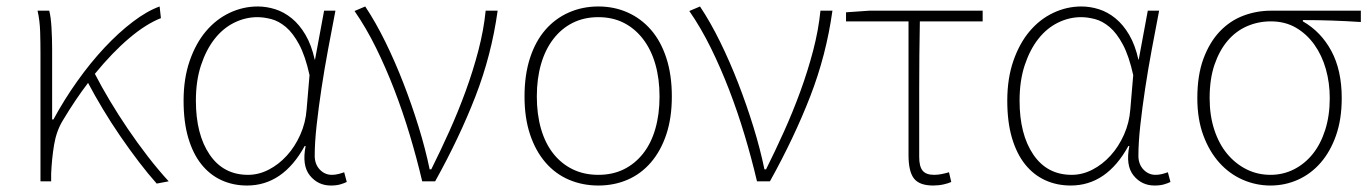

<svg xmlns="http://www.w3.org/2000/svg" viewBox="-20 -560 4236 593"><path d="M464 7Q438 -22 409 -60Q380 -98 351.5 -139.5Q323 -181 297.5 -223.5Q272 -266 252 -304Q213 -253 174 -188Q154 -155 147 -112.5Q140 -70 138 -24V0H105V-396Q105 -428 104 -462Q103 -496 96 -527H132Q137 -509 139 -475.5Q141 -442 141 -409V-191H145Q178 -252 218.5 -309Q259 -366 302.5 -412.5Q346 -459 390 -492.5Q434 -526 473 -540L477 -504Q431 -486 379 -442Q327 -398 273 -332Q293 -293 319 -249.5Q345 -206 374.5 -162.5Q404 -119 436 -77.5Q468 -36 501 0Z M743 13Q700 13 664 -3.5Q628 -20 602 -52.5Q576 -85 561.5 -134Q547 -183 547 -249Q547 -318 566 -372.5Q585 -427 616.5 -464Q648 -501 689.5 -520.5Q731 -540 776 -540Q803 -540 830 -531.5Q857 -523 881 -503.5Q905 -484 923.5 -452.5Q942 -421 952 -376H953L981 -527H1016Q1005 -470 993.5 -408.5Q982 -347 973 -287.5Q964 -228 958 -174Q952 -120 952 -79Q952 -53 967.5 -36.5Q983 -20 1005 -20Q1015 -20 1025 -22.5Q1035 -25 1043 -28L1051 2Q1043 6 1031 9.5Q1019 13 1002 13Q962 13 937 -18Q912 -49 924 -109H921Q854 13 743 13ZM746 -20Q779 -20 810 -36Q841 -52 866 -79.5Q891 -107 907.5 -144Q924 -181 927 -222L936 -328Q923 -387 904 -422.5Q885 -458 863 -476.5Q841 -495 818 -501Q795 -507 775 -507Q738 -507 703.5 -490Q669 -473 643 -440Q617 -407 601 -359Q585 -311 585 -249Q585 -145 627.5 -82.5Q670 -20 746 -20Z M1284 0Q1267 -72 1245.5 -143.5Q1224 -215 1198 -282.5Q1172 -350 1141.5 -412Q1111 -474 1075 -526L1108 -540Q1140 -492 1170 -431Q1200 -370 1226 -303Q1252 -236 1273 -168Q1294 -100 1307 -37H1312Q1340 -93 1367.5 -154Q1395 -215 1418 -278Q1441 -341 1457.5 -404Q1474 -467 1480 -527H1517Q1498 -390 1448.5 -262.5Q1399 -135 1324 0Z M1828 13Q1779 13 1737 -5Q1695 -23 1664.5 -58.5Q1634 -94 1617 -145Q1600 -196 1600 -262Q1600 -329 1617 -381Q1634 -433 1664.5 -468Q1695 -503 1737 -521.5Q1779 -540 1828 -540Q1877 -540 1918.5 -521.5Q1960 -503 1990.5 -468Q2021 -433 2038 -381Q2055 -329 2055 -262Q2055 -196 2038 -145Q2021 -94 1990.5 -58.5Q1960 -23 1918.5 -5Q1877 13 1828 13ZM1828 -20Q1872 -20 1906.5 -37Q1941 -54 1966 -85.5Q1991 -117 2004 -162Q2017 -207 2017 -262Q2017 -317 2004 -362Q1991 -407 1966 -439.5Q1941 -472 1906.5 -489.5Q1872 -507 1828 -507Q1784 -507 1749 -489.5Q1714 -472 1689 -439.5Q1664 -407 1651 -362Q1638 -317 1638 -262Q1638 -207 1651 -162Q1664 -117 1689 -85.5Q1714 -54 1749 -37Q1784 -20 1828 -20Z M2318 0Q2301 -72 2279.5 -143.5Q2258 -215 2232 -282.5Q2206 -350 2175.5 -412Q2145 -474 2109 -526L2142 -540Q2174 -492 2204 -431Q2234 -370 2260 -303Q2286 -236 2307 -168Q2328 -100 2341 -37H2346Q2374 -93 2401.5 -154Q2429 -215 2452 -278Q2475 -341 2491.5 -404Q2508 -467 2514 -527H2551Q2532 -390 2482.5 -262.5Q2433 -135 2358 0Z M2665 -527H3015V-494H2821Q2819 -388 2819 -284.5Q2819 -181 2819 -75Q2819 -46 2829.5 -33Q2840 -20 2865 -20Q2877 -20 2889 -22.5Q2901 -25 2911 -28L2918 2Q2910 6 2894.5 9.5Q2879 13 2862 13Q2820 13 2803 -8.5Q2786 -30 2786 -81V-494H2593V-522Z M3287 13Q3244 13 3208 -3.5Q3172 -20 3146 -52.5Q3120 -85 3105.5 -134Q3091 -183 3091 -249Q3091 -318 3110 -372.5Q3129 -427 3160.5 -464Q3192 -501 3233.5 -520.5Q3275 -540 3320 -540Q3347 -540 3374 -531.5Q3401 -523 3425 -503.5Q3449 -484 3467.5 -452.5Q3486 -421 3496 -376H3497L3525 -527H3560Q3549 -470 3537.5 -408.5Q3526 -347 3517 -287.5Q3508 -228 3502 -174Q3496 -120 3496 -79Q3496 -53 3511.5 -36.5Q3527 -20 3549 -20Q3559 -20 3569 -22.5Q3579 -25 3587 -28L3595 2Q3587 6 3575 9.5Q3563 13 3546 13Q3506 13 3481 -18Q3456 -49 3468 -109H3465Q3398 13 3287 13ZM3290 -20Q3323 -20 3354 -36Q3385 -52 3410 -79.5Q3435 -107 3451.5 -144Q3468 -181 3471 -222L3480 -328Q3467 -387 3448 -422.5Q3429 -458 3407 -476.5Q3385 -495 3362 -501Q3339 -507 3319 -507Q3282 -507 3247.5 -490Q3213 -473 3187 -440Q3161 -407 3145 -359Q3129 -311 3129 -249Q3129 -145 3171.5 -82.5Q3214 -20 3290 -20Z M3904 13Q3859 13 3818 -5Q3777 -23 3746 -57.5Q3715 -92 3696.5 -142Q3678 -192 3678 -257Q3678 -328 3697 -379Q3716 -430 3747.5 -463Q3779 -496 3820 -511.5Q3861 -527 3906 -527H4183V-492Q4137 -495 4093.5 -496.5Q4050 -498 4004 -498V-494Q4060 -462 4092 -402.5Q4124 -343 4124 -257Q4124 -192 4106.5 -142Q4089 -92 4059 -57.5Q4029 -23 3989 -5Q3949 13 3904 13ZM3904 -20Q3943 -20 3976.5 -37Q4010 -54 4034.5 -84.5Q4059 -115 4073 -159Q4087 -203 4087 -257Q4087 -304 4075 -346.5Q4063 -389 4039.5 -422Q4016 -455 3982.5 -474.5Q3949 -494 3905 -494Q3866 -494 3831.5 -479Q3797 -464 3771.5 -434Q3746 -404 3731 -360Q3716 -316 3716 -257Q3716 -203 3730.5 -159Q3745 -115 3770.5 -84.5Q3796 -54 3830 -37Q3864 -20 3904 -20Z"/></svg>

Font: Kinto Sans Thin
Style: Regular
Weight: 100
Designer: Authors: Ryoko NISHIZUKA  (kana & ideographs); Paul D. Hunt (Latin, Greek & Cyrillic); Wenlong ZHANG  (bopomofo); Sandol
Foundry: Adobe Systems Incorporated, ookami Inc.
Version: Version 0.001